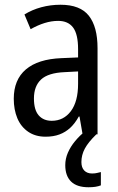

<svg xmlns="http://www.w3.org/2000/svg" viewBox="-20 -566 499 809"><path d="M235 -546Q318 -546 354.5 -499.5Q391 -453 391 -363V0H328L315 -75H312Q296 -46 276 -27.5Q256 -9 230.5 0.5Q205 10 172 10Q129 10 98.5 -11Q68 -32 53 -68Q38 -104 38 -150Q38 -230 89 -273.5Q140 -317 239 -321L309 -324V-359Q309 -422 288 -450Q267 -478 225 -478Q197 -478 168 -469Q139 -460 109 -443L83 -505Q115 -525 154 -535.5Q193 -546 235 -546ZM252 -262Q183 -259 153 -231Q123 -203 123 -151Q123 -103 143 -80Q163 -57 198 -57Q248 -57 278.5 -97.5Q309 -138 309 -213V-265ZM323 117Q323 140 335 152.5Q347 165 368 165Q381 165 390 162.5Q399 160 405 159V215Q395 219 382.5 221Q370 223 353 223Q304 223 279.5 199Q255 175 255 130Q255 103 266 77.5Q277 52 296.5 28.5Q316 5 339 -13L386 0Q352 33 337.5 60Q323 87 323 117Z"/></svg>

Font: Noto Sans Thai Condensed
Style: Regular
Weight: 400
Width: 3
Designer: Monotype Design Team
Foundry: Monotype Imaging Inc.
Version: Version 2.002